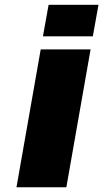

<svg xmlns="http://www.w3.org/2000/svg" viewBox="-20 -796 471 816"><path d="M50 0 153 -586H365L262 0ZM186.5 -775.5H398.5L374.5 -641.5H162.5Z"/></svg>

Font: Anybody UltraExpanded Regular
Style: Bold Italic
Weight: 700
Width: 9
Italic angle: -10°
Designer: Tyler Finck
Foundry: Etcetera Type Company
Version: Version 1.010; ttfautohint (v1.8.3) -l 8 -r 50 -G 200 -x 14 